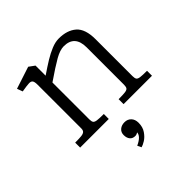

<svg xmlns="http://www.w3.org/2000/svg" viewBox="-171 -553 875 875"><g transform="rotate(-45 266.0 -115.5)"><path d="M393 -61V-302Q393 -379.5 322.5 -379.5Q298.5 -379.5 265.2 -360.8Q232 -342 166.5 -297V-341Q207 -368.5 232.5 -384Q258 -399.5 283.5 -410Q309 -420.5 331.5 -420.5Q385.5 -420.5 416.8 -393Q448 -365.5 448 -299.5V-61Q448 -47 452.5 -41.2Q457 -35.5 469.5 -33.8Q482 -32 512 -32V0H329V-32Q359 -32 371.5 -33.8Q384 -35.5 388.5 -41.2Q393 -47 393 -61ZM114.5 -58V-340Q114.5 -359 109.2 -365.8Q104 -372.5 91 -372Q78 -371.5 45 -366L35 -393L142 -428L169.5 -408V-61Q169.5 -47 174 -41.2Q178.5 -35.5 191 -33.8Q203.5 -32 233.5 -32V0H49V-32Q76 -32 89.2 -33.5Q102.5 -35 108.5 -40.5Q114.5 -46 114.5 -58ZM281.5 134Q280 136 275 138.2Q270 140.5 264.5 140.5Q247.5 140.5 238.5 129.5Q229.5 118.5 229.5 100Q229.5 82 242 71.5Q254.5 61 273.5 61Q293 61 305.2 73.8Q317.5 86.5 317.5 108.5Q317.5 136 304.2 155.2Q291 174.5 274.8 184.5Q258.5 194.5 248 197L239 178Q281.5 158.5 281.5 134Z"/></g></svg>

Font: Didactic
Style: Regular
Weight: 400
Designer: Tyler Finck
Foundry: Etcetera Type Co
Version: Version 3.007;FEAKit 1.0